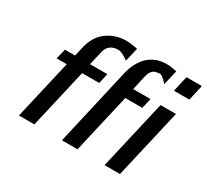

<svg xmlns="http://www.w3.org/2000/svg" viewBox="-139 -916 1223 1133"><g transform="rotate(30 472.5 -349.0)"><path d="M121 -403 138 -472H207L221 -533Q240 -617 297 -658Q354 -699 427 -699Q459 -699 504 -689L482 -596Q436 -629 413 -629Q346 -629 331 -568L309 -472H427L411 -403H295L202 0H97L190 -403ZM390 0 512 -534Q519 -562 531.5 -588.5Q544 -615 566 -641Q588 -667 623 -683Q658 -699 702 -699Q730 -699 771 -690Q750 -602 747 -589Q715 -625 699 -629Q690 -631 683 -628Q638 -628 625 -570L603 -472H721L705 -403H589L496 0ZM681 1 790 -471H895L786 1ZM816 -584 840 -690H945L921 -584Z"/></g></svg>

Font: Coval
Style: Medium Italic
Weight: 500
Foundry: Context Ltd
Version: Version 001.000